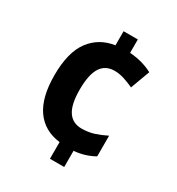

<svg xmlns="http://www.w3.org/2000/svg" viewBox="-175 -836 884 957"><g transform="rotate(30 267.0 -357.0)"><path d="M338 -647Q378 -644 410.5 -634.5Q443 -625 469 -611L428 -500Q398 -514 370.5 -522.5Q343 -531 317 -531Q264 -531 238 -490Q212 -449 212 -363Q212 -278 238.5 -238.5Q265 -199 316 -199Q355 -199 387.5 -209.5Q420 -220 454 -237V-118Q400 -88 338 -83V10H256V-86Q164 -97 115.5 -166Q67 -235 67 -362Q67 -494 117.5 -562Q168 -630 256 -643V-724H338Z"/></g></svg>

Font: Noto Sans Armenian SemiCondensed
Style: Bold
Weight: 700
Width: 4
Designer: Monotype Design Team
Foundry: Monotype Imaging Inc.
Version: Version 2.008; ttfautohint (v1.8.4.7-5d5b)